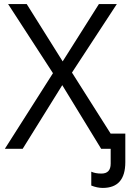

<svg xmlns="http://www.w3.org/2000/svg" viewBox="-20 -734 661 947"><path d="M598.1 -75.2V65.9Q598.1 192.9 486.8 192.9Q459.5 192.9 430.2 181.2V112.8Q450.2 122.1 480 122.1Q525.9 122.1 525.9 73.2V0H479L287.1 -314L91.8 0H3.9L241.2 -373L20 -713.9H111.8L289.1 -431.2L467.8 -713.9H556.2L335 -376L525.9 -74.7V-75.2Z"/></svg>

Font: OpenSans-Regular
Style: Regular
Weight: 400
Foundry: Ascender Corporation
Version: Version 1.10